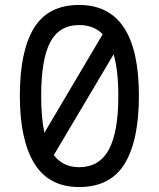

<svg xmlns="http://www.w3.org/2000/svg" viewBox="-20 -744 640 774"><path d="M540 -358Q540 -178 482.5 -84Q425 10 299 10Q177 10 118.5 -85Q60 -180 60 -358Q60 -538 117 -631Q174 -724 299 -724Q540 -724 540 -358ZM146 -358Q146 -268 159 -209L394 -606Q358 -643 299 -643Q219 -643 182.5 -574Q146 -505 146 -358ZM457 -358Q457 -461 438 -525L197 -119Q234 -70 299 -70Q380 -70 418.5 -140.5Q457 -211 457 -358Z"/></svg>

Font: Noto Sans Mono UI
Style: Regular
Weight: 400
Monospace: yes
Designer: Monotype Design team
Foundry: Monotype Imaging Inc.
Version: Version 1.000